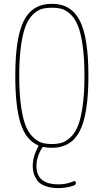

<svg xmlns="http://www.w3.org/2000/svg" viewBox="-20 -760 540 1000"><path d="M302.2 -713.4Q280.3 -719.7 250 -719.7Q219.7 -719.7 197.8 -713.4Q175.8 -707 152.3 -685.1Q128.9 -663.1 113.8 -625Q98.6 -586.9 89.4 -521.5Q80.1 -456.1 80.1 -365.2Q80.1 -274.4 89.4 -208.5Q98.6 -142.6 113.8 -105Q128.9 -67.4 152.3 -45.4Q175.8 -23.4 197.8 -16.6Q219.7 -9.8 250 -9.8Q280.3 -9.8 302.2 -16.6Q324.2 -23.4 347.7 -45.4Q371.1 -67.4 386.2 -105Q401.4 -142.6 410.6 -208.5Q419.9 -274.4 419.9 -365.2Q419.9 -456.1 410.6 -521.5Q401.4 -586.9 386.2 -625Q371.1 -663.1 347.7 -685.1Q324.2 -707 302.2 -713.4ZM178.7 -2.9Q115.2 -30.3 87.4 -116.7Q59.6 -203.1 59.6 -365.2Q59.6 -565.4 104.5 -652.8Q149.4 -740.2 250 -740.2Q350.6 -740.2 395.5 -652.8Q440.4 -565.4 440.4 -365.2Q440.4 -165 395.5 -77.6Q350.6 9.8 250 9.8Q224.6 9.8 208 5.9Q203.1 3.9 200.2 8.8Q169.9 55.7 169.9 105.5Q169.9 200.2 285.2 200.2Q327.1 200.2 365.2 183.6Q369.1 182.6 372.1 184.6Q375 186.5 375 191.4Q375 203.1 365.2 206.1Q326.2 219.7 285.2 219.7Q244.1 219.7 214.8 208.5Q185.5 197.3 172.9 178.2Q160.2 159.2 155.3 141.6Q150.4 124 150.4 105.5Q150.4 54.7 179.7 2.9Q181.6 -1 178.7 -2.9Z"/></svg>

Font: Rounded-X Mgen+ 1mn thin
Style: Regular
Weight: 100
Designer: [Source Han Sans]
Ryoko NISHIZUKA  (kana & ideographs); Paul D. Hunt (Latin, Greek & Cyrillic); Wenlong ZHANG  (bopomofo
Version: Version 1.059.20150602